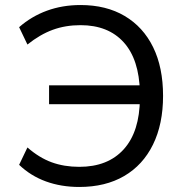

<svg xmlns="http://www.w3.org/2000/svg" viewBox="-20 -734 739 763"><path d="M295 9Q223 9 162.5 -13Q102 -35 56 -79L89 -148Q136 -107 185.5 -89Q235 -71 295 -71Q409 -71 472 -141Q535 -211 536 -343L565 -320H175V-395H565L536 -368Q533 -498 471.5 -566Q410 -634 300 -634Q240 -634 189.5 -615.5Q139 -597 89 -557L56 -626Q105 -669 166.5 -691.5Q228 -714 300 -714Q402 -714 475.5 -670.5Q549 -627 588.5 -546.5Q628 -466 628 -353Q628 -241 588 -159.5Q548 -78 473.5 -34.5Q399 9 295 9Z"/></svg>

Font: Nunito Sans 9pt
Style: Regular
Weight: 400
Version: Version 3.101;gftools[0.9.27]